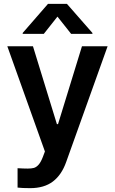

<svg xmlns="http://www.w3.org/2000/svg" viewBox="-20 -768 592 987"><path d="M70.3 196.3V96.7Q101.6 98.6 123 98.6Q141.6 98.6 154.1 95.2Q166.5 91.8 178.2 78.9Q189.9 65.9 200.2 39.1L210.9 10.7L17.6 -530.3H149.4L272.5 -129.9H278.3L401.4 -530.3H533.2L320.3 64.5Q296.9 130.9 252 165Q207 199.2 134.8 199.2Q93.8 199.2 70.3 196.3ZM275.4 -682.6 205.1 -593.8H96.7V-598.6L226.6 -748H324.2L455.1 -598.6V-593.8H345.7Z"/></svg>

Font: Pretendard GOV SemiBold
Style: Regular
Weight: 600
Designer: Base glyphs from Inter by Rasmus Andersson; Hangeul glyphs from Noto Sans CJK(Source Han Sans) by Jang Soo-young and Kan
Foundry: Kil Hyung-jin
Version: Version 1.309